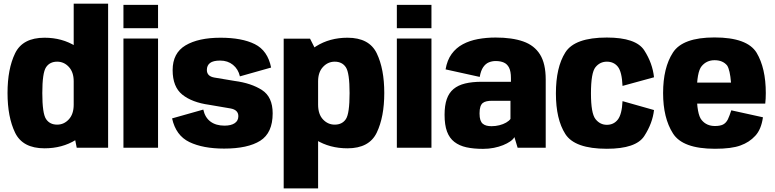

<svg xmlns="http://www.w3.org/2000/svg" viewBox="-20 -805 4221 1046"><path d="M398 0H569V-785H381.5V-83ZM222.5 3Q318.5 3 392.5 -42.5Q466.5 -88 466.5 -158.5L381.5 -235Q381.5 -183.5 355 -154.8Q328.5 -126 291.5 -126Q251 -126 230.8 -156.5Q210.5 -187 210.5 -298Q210.5 -408 230.8 -438.5Q251 -469 291.5 -469Q328.5 -469 355 -440.5Q381.5 -412 381.5 -362L466.5 -436.5Q466.5 -506.5 392.5 -553Q318.5 -599.5 222.5 -599.5Q103.5 -599.5 62.2 -514.5Q21 -429.5 21 -298.5Q21 -167.5 62.2 -82.2Q103.5 3 222.5 3Z M652.5 0H841V-595H652.5ZM652.5 -778.5V-651.5H841V-778.5Z M1201 4.5Q1330 4.5 1397.8 -38.2Q1465.5 -81 1465.5 -187.5Q1465.5 -277 1407.2 -314.5Q1349 -352 1258.5 -364Q1188.5 -375.5 1147.8 -382.5Q1107 -389.5 1107 -424Q1107 -448.5 1124.2 -461.8Q1141.5 -475 1179.5 -475Q1220.5 -475 1249.2 -451.8Q1278 -428.5 1287 -389L1457 -437Q1438.5 -529.5 1368.2 -564.5Q1298 -599.5 1181.5 -599.5Q1061 -599.5 990.8 -557.8Q920.5 -516 920.5 -423Q920.5 -332 973.2 -289.5Q1026 -247 1120 -234Q1193 -222 1235.8 -214.2Q1278.5 -206.5 1278.5 -172Q1278.5 -147 1258.5 -133.8Q1238.5 -120.5 1203 -120.5Q1156.5 -120.5 1126.8 -142.5Q1097 -164.5 1087.5 -208L917.5 -160Q938 -66.5 1012 -31Q1086 4.5 1201 4.5Z M1525.5 221.5H1713V-507.5L1669 -594.5H1525.5ZM1873 3Q1991.5 3 2032.5 -82.5Q2073.5 -168 2073.5 -298.5Q2073.5 -429.5 2032.5 -514.5Q1991.5 -599.5 1873 -599.5Q1776.5 -599.5 1702.2 -553Q1628 -506.5 1628 -436.5L1713 -362Q1713 -412 1739.8 -440.5Q1766.5 -469 1803.5 -469Q1844 -469 1864.2 -438.5Q1884.5 -408 1884.5 -298Q1884.5 -186 1864.2 -156Q1844 -126 1803.5 -126Q1766.5 -126 1739.8 -154.2Q1713 -182.5 1713 -235L1628 -158.5Q1628 -88 1702.2 -42.5Q1776.5 3 1873 3Z M2142 0H2330.5V-595H2142ZM2142 -778.5V-651.5H2330.5V-778.5Z M2611.5 6Q2642.5 6 2670.2 0.5Q2698 -5 2720.8 -14.2Q2743.5 -23.5 2759.5 -34.5Q2775.5 -45.5 2782.5 -58L2800 0H2953V-372Q2953 -458.5 2922 -508.2Q2891 -558 2830.5 -579.2Q2770 -600.5 2680 -600.5Q2629 -600.5 2583.5 -592Q2538 -583.5 2501.5 -564Q2465 -544.5 2440.5 -511Q2416 -477.5 2407.5 -427L2593.5 -386Q2599.5 -420.5 2612.5 -439.2Q2625.5 -458 2643 -465.2Q2660.5 -472.5 2680.5 -472.5Q2706.5 -472.5 2725 -464.2Q2743.5 -456 2753.5 -436Q2763.5 -416 2763.5 -380V-359.5H2604.5Q2552.5 -359.5 2514.2 -350.2Q2476 -341 2451 -320.2Q2426 -299.5 2414 -265Q2402 -230.5 2402 -179.5Q2402 -124.5 2415.2 -88.5Q2428.5 -52.5 2455.5 -31.8Q2482.5 -11 2521.2 -2.5Q2560 6 2611.5 6ZM2658 -117.5Q2643 -117.5 2631 -120.5Q2619 -123.5 2610.2 -130.8Q2601.5 -138 2597 -151.5Q2592.5 -165 2592.5 -187Q2592.5 -209.5 2597 -223.2Q2601.5 -237 2610 -243.8Q2618.5 -250.5 2631.2 -253.2Q2644 -256 2660 -256H2761V-157Q2753.5 -146.5 2737.5 -137.2Q2721.5 -128 2700.8 -122.8Q2680 -117.5 2658 -117.5Z M3286 5.5Q3445 5.5 3490 -64Q3535 -133.5 3543 -205.5L3371.5 -254Q3368 -182 3345.8 -153.5Q3323.5 -125 3286 -125Q3249 -125 3224.2 -156.2Q3199.5 -187.5 3199.5 -296Q3199.5 -408.5 3224 -438.8Q3248.5 -469 3286 -469Q3324 -469 3346 -441.5Q3368 -414 3371.5 -337L3543 -384Q3535 -460.5 3490 -530.5Q3445 -600.5 3286 -600.5Q3111 -600.5 3059.8 -519.2Q3008.5 -438 3008.5 -296Q3008.5 -155.5 3059.8 -75Q3111 5.5 3286 5.5Z M3875 5.5V-118.5Q3829.5 -118.5 3803 -150.5Q3776 -181.5 3776 -297.5Q3776 -413 3802.5 -444.5Q3829.5 -477 3873 -477Q3918 -477 3941.5 -448Q3957 -424 3962.5 -355H3760V-240.5H4149Q4152 -266.5 4152 -298Q4152 -433.5 4102 -517.5Q4051 -601 3872.5 -601Q3699 -601 3646 -518.5Q3592.5 -436 3592.5 -298Q3592.5 -162.5 3646 -78.5Q3698.5 5.5 3875 5.5ZM3875 -118.5V5.5Q3965.5 5.5 4014 -12.5Q4062 -29.5 4094.5 -65Q4127 -99.5 4136.5 -166L3964 -204Q3955 -175.5 3945.5 -155Q3935.5 -135 3919 -126.5Q3902.5 -118.5 3875 -118.5Z"/></svg>

Font: Anybody SemiCondensed ExtraBold
Style: Regular
Weight: 800
Width: 4
Version: Version 1.113;gftools[0.9.25]